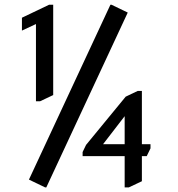

<svg xmlns="http://www.w3.org/2000/svg" viewBox="-20 -777 757 816"><path d="M418 -164.1H509.8V-283.2ZM509.8 19.5V-113.3H331.1V-130.9L345.7 -161.1L514.2 -366.2L565.4 -390.6H583V-164.1H619.6V-146.5L603.5 -113.3H583V-6.8L527.3 19.5ZM188.5 -756.8H206.1V-373L150.4 -346.7H132.8V-674.8L73.2 -647V-701.7ZM171.9 19.5 103 -13.7 449.2 -756.8H454.1L522.9 -723.6L176.8 19.5Z"/></svg>

Font: Nova Cut
Style: Book
Weight: 400
Version: Version 2.000